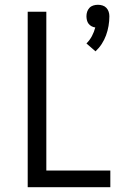

<svg xmlns="http://www.w3.org/2000/svg" viewBox="-20 -784 540 804"><path d="M380 -569 342 -602Q356 -616 365 -633Q374 -650 379 -669Q371 -670 363.5 -674Q356 -678 351 -684.5Q346 -691 344 -699.5Q342 -708 342 -716Q342 -726 345 -735Q348 -744 354.5 -751Q361 -758 370.5 -761Q380 -764 390 -764Q400 -764 409.5 -761Q419 -758 425.5 -751Q432 -744 435 -735Q438 -726 438 -716Q438 -696 434.5 -675.5Q431 -655 424 -636Q417 -617 406 -600Q395 -583 380 -569ZM96 0V-735H174V-70H442V0Z"/></svg>

Font: Iosevka Custom
Style: Regular
Weight: 400
Monospace: yes
Designer: Belleve Invis
Foundry: Belleve Invis
Version: Version 32.5.0; ttfautohint (v1.8.4)